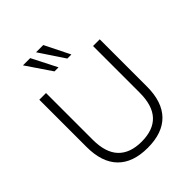

<svg xmlns="http://www.w3.org/2000/svg" viewBox="-256 -1082 1236 1236"><g transform="rotate(-45 362.0 -464.0)"><path d="M362 8Q227 8 157 -64Q87 -136 87 -275V-705H148V-280Q148 -163 202.5 -105.5Q257 -48 362 -48Q468 -48 522 -105.5Q576 -163 576 -280V-705H637V-275Q637 -136 567 -64Q497 8 362 8ZM402 -765 288 -936H354L439 -765ZM285 -765 169 -936H235L322 -765Z"/></g></svg>

Font: Nunito Sans 12pt ExtraLight Light
Style: Regular
Weight: 300
Version: Version 3.101;gftools[0.9.27]